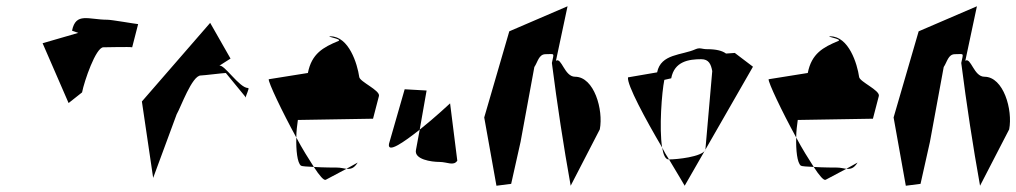

<svg xmlns="http://www.w3.org/2000/svg" viewBox="-20 -593 3245 613"><path d="M116 -455 199 -264 242 -298C249 -334 286 -442 310 -442C318 -442 396 -444 402 -442L421 -516C410 -517 336 -530 323 -530C263 -530 222 -555 210 -495L230 -488Z M433 -269 469 -25 544 -228C557 -250 593 -352 621 -352C629 -352 694 -360 701 -360L765 -282C764 -288 778 -312 772 -312C744 -312 695 -390 680 -383L716 -406L651 -520ZM765 -280C764 -280 765 -281 765 -282C765 -282 765 -280 765 -280Z M838 -340C836 -331 880 -238 926 -154C926 -174 929 -195 931 -210L1171 -214L1190 -287C1193 -305 1129 -332 1127 -347C1121 -389 1094 -477 1035 -477C1016 -477 1076 -468 1060 -462C1012 -442 975 -422 963 -360ZM926 -154C925 -114 929 -73 941 -64C944 -62 961 -61 982 -60C966 -85 945 -118 926 -154ZM982 -60C1000 -32 1014 -16 1020 -19L1086 -54C1077 -55 1068 -58 1056 -58C1050 -58 1013 -58 982 -60ZM1086 -54C1100 -53 1110 -55 1122 -74Z M1222 -134C1216 -102 1268 -138 1320 -179L1342 -304L1272 -308ZM1320 -179 1308 -114C1302 -84 1357 -76 1383 -76C1408 -76 1428 -62 1440 -80L1417 -263C1417 -263 1369 -218 1320 -179Z M1526 -218 1565 0 1612 -6 1642 -140 1686 -379C1697 -395 1700 -420 1722 -420C1752 -420 1749 -426 1742 -392C1759 -259 1779 -128 1802 0L1895 -180C1907 -242 1877 -348 1816 -348C1782 -348 1773 -411 1755 -399L1792 -573L1606 -493Z M1985 -346C1981 -323 2041 -212 2094 -122C2084 -183 2093 -299 2101 -338L2123 -343C2133 -397 2179 -404 2219 -404C2243 -404 2250 -388 2254 -366L2232 -114C2220 -92 2141 -84 2116 -84C2145 -36 2166 0 2166 0L2384 -380L2326 -424L2298 -422C2286 -431 2267 -436 2237 -436C2221 -436 2215 -442 2201 -436C2157 -416 2090 -422 2078 -362ZM2094 -122C2098 -99 2104 -84 2115 -84H2116C2108 -96 2101 -108 2094 -122Z M2434 -340C2432 -331 2476 -238 2522 -154C2522 -174 2525 -195 2527 -210L2767 -214L2786 -287C2789 -305 2725 -332 2723 -347C2717 -389 2690 -477 2631 -477C2612 -477 2672 -468 2656 -462C2608 -442 2571 -422 2559 -360ZM2522 -154C2521 -114 2525 -73 2537 -64C2540 -62 2557 -61 2578 -60C2562 -85 2541 -118 2522 -154ZM2578 -60C2596 -32 2610 -16 2616 -19L2682 -54C2673 -55 2664 -58 2652 -58C2646 -58 2609 -58 2578 -60ZM2682 -54C2696 -53 2706 -55 2718 -74Z M2833 -218 2872 0 2919 -6 2949 -140 2993 -379C3004 -395 3007 -420 3029 -420C3059 -420 3056 -426 3049 -392C3066 -259 3086 -128 3109 0L3202 -180C3214 -242 3184 -348 3123 -348C3089 -348 3080 -411 3062 -399L3099 -573L2913 -493Z"/></svg>

Font: Corrode
Style: Ita
Weight: 400
Designer: Mew Too
Version: Version 0.532